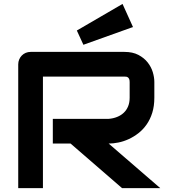

<svg xmlns="http://www.w3.org/2000/svg" viewBox="-20 -967 867 987"><path d="M773.4 -464.8Q773.4 -421.4 762.7 -387.2Q752 -353 733.6 -326.9Q715.3 -300.8 691.4 -282.2Q667.5 -263.7 641.4 -251.7Q615.2 -239.7 588.6 -234.4Q562 -229 538.6 -229L803.7 0H607.4L342.8 -229H251.5V-356H538.6Q562.5 -357.9 582.3 -366Q602.1 -374 616.5 -387.7Q630.9 -401.4 638.7 -420.7Q646.5 -439.9 646.5 -464.8V-544.9Q646.5 -555.7 643.8 -561.3Q641.1 -566.9 637 -569.6Q632.8 -572.3 628.2 -572.8Q623.5 -573.2 619.6 -573.2H200.7V0H73.7V-636.2Q73.7 -649.4 78.6 -661.1Q83.5 -672.9 92 -681.6Q100.6 -690.4 112.3 -695.3Q124 -700.2 137.7 -700.2H619.6Q662.1 -700.2 691.4 -684.8Q720.7 -669.4 739 -646.2Q757.3 -623 765.4 -596.2Q773.4 -569.3 773.4 -545.9ZM663.6 -828.1 408.7 -736.8 375 -810.1 609.9 -946.8Z"/></svg>

Font: Audiowide
Style: Regular
Weight: 400
Designer: Astigmatic (AOETI)
Foundry: Astigmatic (AOETI)
Version: Version 1.002